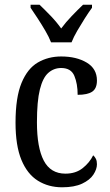

<svg xmlns="http://www.w3.org/2000/svg" viewBox="-20 -786 466 816"><path d="M244 10Q186 10 141 -18Q96 -46 71 -106.5Q46 -167 46 -265Q46 -372 71.5 -433.5Q97 -495 141 -520.5Q185 -546 240 -546Q305 -546 348.5 -520Q392 -494 392 -444Q392 -410 372 -396.5Q352 -383 310 -383Q310 -430 296 -463.5Q282 -497 240 -497Q209 -497 185.5 -476.5Q162 -456 149.5 -406Q137 -356 137 -266Q137 -159 166 -103.5Q195 -48 258 -48Q302 -48 331.5 -71.5Q361 -95 376 -126Q383 -120 387.5 -111Q392 -102 392 -88Q392 -67 377 -44Q362 -21 329 -5.5Q296 10 244 10ZM197 -606Q188 -629 172.5 -655.5Q157 -682 140 -708Q123 -734 110 -753V-766H148Q171 -744 196 -718Q221 -692 240 -665Q260 -692 285 -718Q310 -744 333 -766H371V-753Q357 -734 340.5 -708Q324 -682 308.5 -655.5Q293 -629 284 -606Z"/></svg>

Font: Noto Serif Sinhala Condensed
Style: Regular
Weight: 400
Width: 3
Designer: Jelle Bosma - Monotype Design Team
Foundry: Monotype Imaging Inc.
Version: Version 2.007; ttfautohint (v1.8.4.7-5d5b)